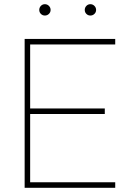

<svg xmlns="http://www.w3.org/2000/svg" viewBox="-20 -897 609 917"><path d="M530.3 -26.4V0H97.7V-710.9H530.3V-684.6H124V-378.9H480.5V-352.5H124V-26.4ZM167.5 -849.6Q167.5 -860.8 175.3 -868.9Q183.1 -877 194.3 -877Q205.6 -877 213.6 -868.9Q221.7 -860.8 221.7 -849.6Q221.7 -838.4 213.6 -830.6Q205.6 -822.8 194.3 -822.8Q183.1 -822.8 175.3 -830.6Q167.5 -838.4 167.5 -849.6ZM384.8 -849.6Q384.8 -860.8 392.6 -868.9Q400.4 -877 411.6 -877Q422.9 -877 430.9 -868.9Q439 -860.8 439 -849.6Q439 -838.4 430.9 -830.6Q422.9 -822.8 411.6 -822.8Q400.4 -822.8 392.6 -830.6Q384.8 -838.4 384.8 -849.6Z"/></svg>

Font: Vazirmatn RD Thin
Style: Regular
Weight: 100
Designer: Saber Rastikerdar
Foundry: Saber Rastikerdar
Version: Version 32.102